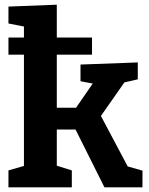

<svg xmlns="http://www.w3.org/2000/svg" viewBox="-20 -798 634 818"><path d="M16 0V-72L82 -91V-565H16V-638H82V-685L16 -698V-770L222 -778V-638H372V-565H222V-339H304L375 -442L323 -452V-523L567 -532V-460L510 -447L410 -304L524 -89L587 -71V0H425L302 -246H222V-92L286 -72V0Z"/></svg>

Font: Bitter
Style: Bold
Weight: 700
Designer: Sol Matas, and Bitter project Authors
Foundry: Sol Matas
Version: Version 2.001